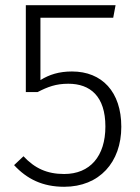

<svg xmlns="http://www.w3.org/2000/svg" viewBox="-20 -705 536 736"><path d="M423 -685H79V-352H124C163 -372 194 -384 242 -384C326 -384 384 -336 384 -220C384 -106 325 -38 226 -38C160 -38 113 -60 70 -106L34 -72C83 -19 143 11 226 11C361 11 445 -83 445 -219C445 -353 371 -431 256 -431C206 -431 169 -419 135 -398V-637H414Z"/></svg>

Font: FiraGO Light
Style: Regular
Weight: 300
Designer: bBox Type
Foundry: bBox Type GmbH
Version: Version 1.001;PS 001.001;hotconv 1.0.88;makeotf.lib2.5.64775